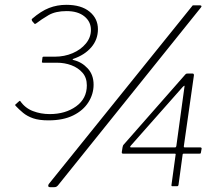

<svg xmlns="http://www.w3.org/2000/svg" viewBox="-20 -772 922 796"><path d="M113 -685Q112 -687 111.5 -689.5Q111 -692 113 -694Q150 -726 183.5 -739Q217 -752 255 -752Q317 -752 351.5 -723.5Q386 -695 386 -651Q386 -608 358.5 -576Q331 -544 284 -528Q281 -527 281 -525.5Q281 -524 285 -523Q319 -515 343.5 -488.5Q368 -462 368 -421Q368 -382 346.5 -348Q325 -314 283.5 -293.5Q242 -273 181 -273Q142 -273 117.5 -281.5Q93 -290 76 -304Q59 -318 44 -334Q42 -337 44 -339L60 -353Q62 -355 64 -353Q84 -324 116.5 -311.5Q149 -299 186 -299Q251 -299 295.5 -331Q340 -363 340 -418Q340 -450 322 -470.5Q304 -491 276 -501.5Q248 -512 216 -512H159Q152 -512 154 -517L156 -533Q156 -537 161 -537H207Q247 -537 281 -551.5Q315 -566 336 -591.5Q357 -617 357 -648Q357 -682 330 -704Q303 -726 256 -726Q210 -726 181 -709Q152 -692 130 -675Q124 -670 120 -677L113 -685ZM220 -3Q216 1 213 2.5Q210 4 204 4H188Q181 4 180 -0.5Q179 -5 183 -10L776 -746Q778 -750 781 -750Q784 -750 788 -750H808Q812 -750 814.5 -748Q817 -746 813 -741ZM749 -464Q751 -466 752.5 -466.5Q754 -467 757 -467H779Q784 -467 784 -460L742 -165Q742 -161 745 -161H809Q816 -161 816 -156L813 -140Q813 -137 811.5 -136Q810 -135 807 -135H742Q737 -135 737 -130L720 -5Q719 -2 718 -1Q717 0 713 0H694Q690 0 691 -6L708 -130Q710 -135 704 -135H490Q484 -135 485 -142L488 -161Q489 -166 490 -168.5Q491 -171 495 -175L749 -464ZM706 -161Q710 -161 711 -166L745 -414Q746 -417 744 -416.5Q742 -416 737 -411L523 -169Q516 -161 523 -161Z"/></svg>

Font: Libre Franklin Thin
Style: Italic
Weight: 100
Italic angle: -8°
Designer: Pablo Impallari, Rodrigo Fuenzalida, Nhung Nguyen
Foundry: Impallari Type
Version: Version 3.000